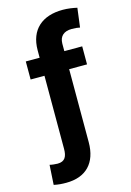

<svg xmlns="http://www.w3.org/2000/svg" viewBox="-141 -829 752 1102"><g transform="rotate(-15 234.5 -278.0)"><path d="M401.3 -528.4H295.1V-573.2C295.5 -617.5 322.8 -640.3 368.3 -640.3C391.7 -640.3 404.5 -638.5 417.3 -635.7L431.8 -749.6C407.7 -755 377.8 -759.9 347.3 -759.9C224.4 -759.9 148.8 -695 148.4 -573.2V-528.4H66.1V-421.2H148.4V12.4C148.4 57.5 135.7 85.6 90.9 85.6C78.5 85.6 55.4 83.1 44.4 79.9L37.3 197.4C63.9 203.1 85.9 204.5 110.4 204.5C227.3 204.5 295.1 137.1 295.1 12.4V-421.2H401.3Z"/></g></svg>

Font: Margiela Sans
Style: Bold
Weight: 700
Designer: Stefan Endress, Andreas Faust
Version: Version 1.100;FEAKit 1.0